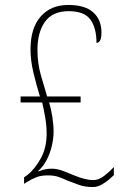

<svg xmlns="http://www.w3.org/2000/svg" viewBox="-20 -744 504 774"><path d="M354 10Q322 10 299 1.5Q276 -7 252 -16Q235 -24 217 -30.5Q199 -37 173 -37Q146 -37 127.5 -30Q109 -23 90 -11L77 -3V-29L91 -39Q118 -60 143 -103Q168 -146 168 -206Q168 -236 162.5 -269Q157 -302 150 -331H63V-355H141Q127 -400 115 -450Q103 -500 103 -545Q103 -631 144 -677.5Q185 -724 255 -724Q323 -724 356 -694Q389 -664 389 -613Q389 -589 383 -580Q377 -571 369 -571Q369 -631 344.5 -665Q320 -699 257 -699Q192 -699 161.5 -656.5Q131 -614 131 -543Q131 -489 145 -440Q159 -391 170 -355H305V-331H178Q186 -305 191 -273Q196 -241 196 -212Q196 -186 189 -156Q182 -126 168 -99Q154 -72 134 -55L135 -53Q156 -61 168 -62.5Q180 -64 189 -64Q212 -64 238 -53.5Q264 -43 279 -37Q298 -29 318.5 -23.5Q339 -18 356 -18Q378 -18 400 -35Q422 -52 439 -71V-38Q432 -31 418.5 -19.5Q405 -8 388.5 1Q372 10 354 10Z"/></svg>

Font: Noto Serif Tamil Condensed Thin
Style: Italic
Weight: 100
Width: 3
Italic angle: -12°
Designer: Indian Type Foundry, Tom Grace, and the Monotype Design Team
Foundry: Monotype Imaging Inc.
Version: Version 2.003; ttfautohint (v1.8.4.7-5d5b)